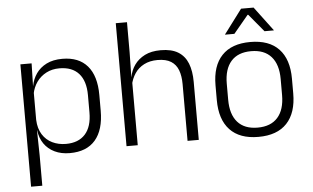

<svg xmlns="http://www.w3.org/2000/svg" viewBox="-56 -770 1680 1031"><g transform="rotate(-5 784.0 -255.0)"><path d="M294.5 10.5Q248 10.5 212.8 -6.5Q177.5 -23.5 156.2 -54.2Q135 -85 130 -126.5H110L129.5 -183Q131.5 -136 151.5 -104.2Q171.5 -72.5 204.5 -56.5Q237.5 -40.5 278 -40.5Q345.5 -40.5 381.8 -80.8Q418 -121 418 -198V-291Q418 -367.5 382 -407.8Q346 -448 277.5 -448Q238 -448 206.8 -431.8Q175.5 -415.5 155.2 -387.2Q135 -359 128 -322L111.5 -366.5H129Q136 -403 156.5 -432.5Q177 -462 212.2 -479.8Q247.5 -497.5 297.5 -497.5Q386 -497.5 432.5 -443.5Q479 -389.5 479 -286.5V-202Q479 -98.5 432 -44Q385 10.5 294.5 10.5ZM71 172V-487.5H131.5L128.5 -366L129.5 -346V-139.5L129 -125.5L131.5 9V172Z M929.5 0V-306Q929.5 -349.5 917.8 -381Q906 -412.5 879 -429.5Q852 -446.5 806.5 -446.5Q764.5 -446.5 733.5 -430.5Q702.5 -414.5 683.8 -386.5Q665 -358.5 658 -323L642.5 -367.5H659Q665.5 -403.5 686.2 -432.8Q707 -462 742 -479.8Q777 -497.5 827.5 -497.5Q886.5 -497.5 922 -475.5Q957.5 -453.5 973.8 -412.2Q990 -371 990 -312V0ZM600.5 0V-663H661V-501L658.5 -361L661 -356V0Z M1311 12Q1210 12 1157.5 -43.8Q1105 -99.5 1105 -204.5V-284Q1105 -388.5 1157.5 -444Q1210 -499.5 1311 -499.5Q1412 -499.5 1464.5 -444Q1517 -388.5 1517 -284V-204.5Q1517 -99.5 1464.5 -43.8Q1412 12 1311 12ZM1311 -38Q1382 -38 1419.2 -80Q1456.5 -122 1456.5 -201V-287.5Q1456.5 -366 1419.2 -408Q1382 -450 1311 -450Q1240 -450 1203 -408Q1166 -366 1166 -287.5V-201Q1166 -122 1203 -80Q1240 -38 1311 -38ZM1277.5 -682H1345L1442.5 -552V-550.5H1392.5L1313 -646H1309.5L1230 -550.5H1180V-552Z"/></g></svg>

Font: Anek Odia Light
Style: Regular
Weight: 300
Designer: Yesha Goshar & Mahesh Sahu (Odia), Yesha Goshar (Latin)
Foundry: Ek Type
Version: Version 1.003